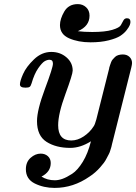

<svg xmlns="http://www.w3.org/2000/svg" viewBox="-20 -709 663 935"><path d="M230 -456.1Q272.9 -456.1 303.5 -429.9Q334 -403.8 334 -365.2Q334 -347.2 298.6 -251Q263.2 -154.8 263.2 -99.1Q263.2 -24.9 327.1 -24.9Q357.9 -24.9 387.9 -44.9Q418 -64.9 437 -95.2Q441.9 -102.1 449.2 -127.9L511.2 -374L512.2 -379.9Q514.2 -386.7 516.1 -392.3Q518.1 -397.9 521 -406Q523.9 -414.1 529.1 -419.9Q534.2 -425.8 540.5 -431.9Q546.9 -438 556.9 -440.9Q566.9 -443.8 578.1 -443.8Q598.1 -443.8 610.6 -431.9Q623 -419.9 623 -401.9Q623 -395 619.1 -378.9L528.8 -20L525.9 -8.8Q523.9 2.4 522.5 6.1Q521 9.8 517.6 22Q514.2 34.2 510 41.5Q505.9 48.8 499.5 61.5Q493.2 74.2 485.6 84.2Q478 94.2 467.5 106.2Q457 118.2 444.1 129.6Q431.2 141.1 416 150.9Q336.9 206.1 246.1 206.1Q192.9 206.1 149.4 184.6Q106 163.1 106 115.2Q106 80.1 128.9 59.6Q151.9 39.1 178.2 39.1Q199.2 39.1 213.1 51.5Q227.1 64 227.1 85Q227.1 127.9 182.1 150.9Q210 168.9 247.1 168.9Q264.2 168.9 284.2 161.9Q304.2 154.8 331.1 137.5Q357.9 120.1 383.1 79.1Q408.2 38.1 422.9 -21Q372.1 11.2 321.8 11.2Q252.9 11.2 206.5 -18.3Q160.2 -47.9 160.2 -119.1Q160.2 -173.3 199 -276.6Q237.8 -379.9 237.8 -398.9Q237.8 -418 221.2 -418Q210 -418 197.5 -410.9Q185.1 -403.8 166 -376.5Q147 -349.1 133.8 -303.2Q129.9 -290 124.5 -286.1Q119.1 -282.2 106 -282.2H103Q77.1 -282.2 77.1 -298.1Q77.1 -314 92.5 -348.9Q107.9 -383.8 145.5 -419.9Q183.1 -456.1 230 -456.1ZM272 -586.9Q272 -616.7 293 -652.8Q314 -689 358.9 -689Q382.8 -689 399.4 -673.6Q416 -658.2 416 -632.8Q416 -581.1 358.9 -557.1Q389.6 -553.2 429.2 -553.2Q492.2 -553.2 527.1 -563.7Q562 -574.2 568.6 -586.7Q575.2 -599.1 581.1 -609.6Q586.9 -620.1 598.1 -620.1Q615.2 -620.1 615.2 -602.1Q615.2 -596.2 612.1 -587.2Q608.9 -578.1 596.9 -562.5Q585 -546.9 565.9 -534.4Q546.9 -522 509 -512.5Q471.2 -502.9 420.9 -502.9Q360.8 -502.9 316.4 -522.5Q272 -542 272 -586.9Z"/></svg>

Font: CMU Serif
Style: BoldItalic
Weight: 700
Italic angle: -14.04°
Version: Version 0.7.0